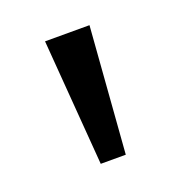

<svg xmlns="http://www.w3.org/2000/svg" viewBox="-63 -770 347 369"><g transform="rotate(-20 110.5 -585.0)"><path d="M155.8 -713.9 136.2 -456.1H85L64.9 -713.9Z"/></g></svg>

Font: OpenSans
Style: Regular
Weight: 400
Foundry: Ascender Corporation
Version: Version 1.10